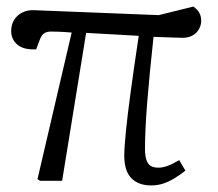

<svg xmlns="http://www.w3.org/2000/svg" viewBox="-20 -550 663 584"><path d="M440 14Q401 14 379.5 -8Q358 -30 358 -77Q358 -101 363 -151Q368 -201 378 -274.5Q388 -348 402 -441Q363 -443 322.5 -445.5Q282 -448 242 -450L169 0H102L94 -5L198 -451Q174 -453 158.5 -453.5Q143 -454 135 -454Q122 -454 114 -448.5Q106 -443 101 -429L90 -400Q73 -399 59 -402Q45 -405 35 -412.5Q25 -420 19.5 -431Q14 -442 14 -455Q14 -476 23.5 -490.5Q33 -505 49 -512.5Q65 -520 83 -519L463 -504L568 -530Q581 -521 586.5 -510.5Q592 -500 592 -487Q592 -473 585 -461Q578 -449 565.5 -442Q553 -435 535 -435Q525 -435 501.5 -436Q478 -437 447 -438Q441 -383 436 -331.5Q431 -280 427.5 -235.5Q424 -191 422.5 -156Q421 -121 421 -99Q421 -76 425.5 -63Q430 -50 439 -45Q448 -40 462 -40Q475 -40 490 -45.5Q505 -51 525 -63L544 -31Q526 -17 509.5 -7Q493 3 476 8.5Q459 14 440 14Z"/></svg>

Font: Literata Light
Style: Italic
Weight: 300
Italic angle: -2°
Designer: Latin by Veronika Burian and Jose Scaglione. Greek by Irene Vlachou. Cyrillic by Vera Evstafieva
Foundry: TypeTogether
Version: Version 3.103;gftools[0.9.29]